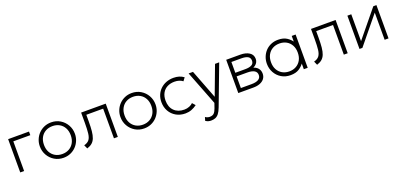

<svg xmlns="http://www.w3.org/2000/svg" viewBox="17 -1437 5451 2603"><g transform="rotate(-20 2742.0 -135.0)"><path d="M85 0V-480H386V-428H141V0Z M708 15Q635.5 15 578.2 -19.8Q521 -54.5 488 -112.5Q455 -170.5 455 -240Q455 -292 474 -338.2Q493 -384.5 527.2 -419.8Q561.5 -455 607.5 -475Q653.5 -495 708 -495Q780.5 -495 837.8 -460.2Q895 -425.5 928 -367.5Q961 -309.5 961 -240Q961 -188 942 -141.8Q923 -95.5 889 -60.2Q855 -25 808.8 -5Q762.5 15 708 15ZM708 -39Q764.5 -39 808 -63.8Q851.5 -88.5 876.2 -133.5Q901 -178.5 901 -240Q901 -301.5 876.2 -346.8Q851.5 -392 808 -416.5Q764.5 -441 708 -441Q651.5 -441 608 -416.5Q564.5 -392 539.8 -346.8Q515 -301.5 515 -240Q515 -178.5 539.8 -133.5Q564.5 -88.5 608 -63.8Q651.5 -39 708 -39Z M1050 5 1026 -49Q1077 -62 1100.8 -92.8Q1124.5 -123.5 1131.2 -181Q1138 -238.5 1138 -332V-480H1493V0H1437V-428H1194V-332Q1194 -251 1188.2 -193.2Q1182.5 -135.5 1167.2 -96.5Q1152 -57.5 1123.8 -33.2Q1095.5 -9 1050 5Z M1871 15Q1798.5 15 1741.2 -19.8Q1684 -54.5 1651 -112.5Q1618 -170.5 1618 -240Q1618 -292 1637 -338.2Q1656 -384.5 1690.2 -419.8Q1724.5 -455 1770.5 -475Q1816.5 -495 1871 -495Q1943.5 -495 2000.8 -460.2Q2058 -425.5 2091 -367.5Q2124 -309.5 2124 -240Q2124 -188 2105 -141.8Q2086 -95.5 2052 -60.2Q2018 -25 1971.8 -5Q1925.5 15 1871 15ZM1871 -39Q1927.5 -39 1971 -63.8Q2014.5 -88.5 2039.2 -133.5Q2064 -178.5 2064 -240Q2064 -301.5 2039.2 -346.8Q2014.5 -392 1971 -416.5Q1927.5 -441 1871 -441Q1814.5 -441 1771 -416.5Q1727.5 -392 1702.8 -346.8Q1678 -301.5 1678 -240Q1678 -178.5 1702.8 -133.5Q1727.5 -88.5 1771 -63.8Q1814.5 -39 1871 -39Z M2466 15Q2390.5 15 2332.5 -18.2Q2274.5 -51.5 2241.8 -109Q2209 -166.5 2209 -240Q2209 -296 2228.5 -342.5Q2248 -389 2283.8 -423.2Q2319.5 -457.5 2368 -476.2Q2416.5 -495 2474 -495Q2517 -495 2553 -484.2Q2589 -473.5 2621 -450L2587 -404Q2565.5 -422 2535 -431.5Q2504.5 -441 2470 -441Q2408.5 -441 2363.5 -417.2Q2318.5 -393.5 2293.8 -348.8Q2269 -304 2269 -241Q2269 -146.5 2323 -92.8Q2377 -39 2469 -39Q2508 -39 2541.8 -53Q2575.5 -67 2594 -87L2632 -44Q2595.5 -16.5 2554 -0.8Q2512.5 15 2466 15Z M2758 225Q2739.5 225 2720.8 220Q2702 215 2680 201L2695 150Q2710 161 2727.2 166Q2744.5 171 2757 171Q2799 171 2820 149.8Q2841 128.5 2856 86L2881 14L2689 -480H2752L2913 -62L3070 -480H3130L2914 92Q2893.5 146 2870.8 174.8Q2848 203.5 2820.5 214.2Q2793 225 2758 225Z M3231 0V-480H3435Q3512.5 -480 3562.2 -448.2Q3612 -416.5 3612 -355Q3612 -331 3601.5 -309.5Q3591 -288 3570.8 -271.8Q3550.5 -255.5 3521 -247L3520 -259Q3576.5 -247 3604.2 -214.5Q3632 -182 3632 -136Q3632 -94 3609.5 -63.5Q3587 -33 3545.8 -16.5Q3504.5 0 3449 0ZM3287 -52H3441Q3505 -52 3540.5 -72.8Q3576 -93.5 3576 -136Q3576 -179 3540.5 -199.5Q3505 -220 3441 -220H3274V-272H3430Q3490 -272 3523 -290Q3556 -308 3556 -350Q3556 -392 3523.5 -410Q3491 -428 3430 -428H3287Z M3982.5 15Q3907.5 15 3850.8 -19.8Q3794 -54.5 3762.2 -112.5Q3730.5 -170.5 3730.5 -240Q3730.5 -292 3748.8 -338.2Q3767 -384.5 3800.2 -419.8Q3833.5 -455 3880 -475Q3926.5 -495 3982.5 -495Q4058.5 -495 4106.8 -463.8Q4155 -432.5 4185.5 -386L4176.5 -374V-480H4232.5V0H4176.5V-106L4185.5 -94Q4155 -47.5 4106.8 -16.2Q4058.5 15 3982.5 15ZM3983.5 -39Q4040 -39 4083.5 -63.8Q4127 -88.5 4151.8 -133.5Q4176.5 -178.5 4176.5 -240Q4176.5 -301.5 4151.8 -346.8Q4127 -392 4083.5 -416.5Q4040 -441 3983.5 -441Q3927 -441 3883.5 -416.5Q3840 -392 3815.2 -346.8Q3790.5 -301.5 3790.5 -240Q3790.5 -178.5 3815.2 -133.5Q3840 -88.5 3883.5 -63.8Q3927 -39 3983.5 -39Z M4366.5 5 4342.5 -49Q4393.5 -62 4417.2 -92.8Q4441 -123.5 4447.8 -181Q4454.5 -238.5 4454.5 -332V-480H4809.5V0H4753.5V-428H4510.5V-332Q4510.5 -251 4504.8 -193.2Q4499 -135.5 4483.8 -96.5Q4468.5 -57.5 4440.2 -33.2Q4412 -9 4366.5 5Z M4979.5 0V-480H5035.5V-92L5353.5 -480H5398.5V0H5342.5V-392L5021.5 0Z"/></g></svg>

Font: Geologica Cursive Thin
Style: Regular
Weight: 250
Designer: Sindre Bremnes, Frode Helland
Foundry: Monokrom Skriftforlag AS
Version: Version 1.010;gftools[0.9.28]